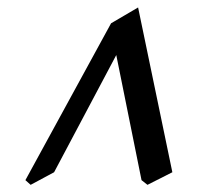

<svg xmlns="http://www.w3.org/2000/svg" viewBox="-20 -777 536 520"><path d="M379.4 -276.4 363.3 -289.1 294.9 -627.9 126.5 -310.5 63 -276.4 48.8 -289.1 280.8 -713.9 354 -756.8 446.8 -310.5Z"/></svg>

Font: Kelvinch
Style: Bold Italic
Weight: 700
Italic angle: -10°
Designer: Paul James Miller
Foundry: High-Logic / Made with FontCreator
Version: Version 3.30 September 23, 2016